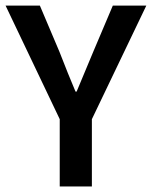

<svg xmlns="http://www.w3.org/2000/svg" viewBox="-24 -674 549 694"><path d="M-3.9 -653.8H120.1L190.9 -486.8Q223.1 -403.8 249 -342.8H252.9Q304.7 -465.8 313 -486.8L383.8 -653.8H504.9L308.1 -243.2V0H191.9V-243.2Z"/></svg>

Font: Source Sans Pro Semibold
Style: Regular
Weight: 600
Designer: Paul D. Hunt
Foundry: Adobe Systems Incorporated
Version: Version 2.020;PS 2.0;hotconv 1.0.86;makeotf.lib2.5.63406